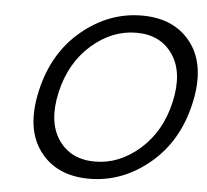

<svg xmlns="http://www.w3.org/2000/svg" viewBox="-53 -797 943 873"><g transform="rotate(5 418.5 -360.0)"><path d="M337.5 -578Q244 -496 213 -360Q182 -224 237.5 -142Q293 -60 404 -60Q515 -60 608.5 -142Q702 -224 733 -360Q764 -496 708.5 -578Q653 -660 542 -660Q431 -660 337.5 -578ZM159 -82.5Q83 -185 123 -360Q163 -535 287 -637.5Q411 -740 561 -740Q711 -740 787 -637.5Q863 -535 823 -360Q783 -185 659 -82.5Q535 20 385 20Q235 20 159 -82.5Z"/></g></svg>

Font: Miedinger
Style: Italic
Weight: 400
Italic angle: -13°
Version: Version 001.000